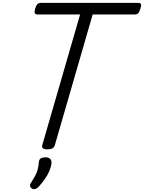

<svg xmlns="http://www.w3.org/2000/svg" viewBox="-20 -1018 996 1328"><path d="M308 15Q265 15 272 -13L534 -918H240Q225 -918 221 -927Q217 -936 223 -958Q230 -981 239 -989.5Q248 -998 263 -998H936Q951 -998 955 -989.5Q959 -981 951 -958Q945 -936 936.5 -927Q928 -918 913 -918H621L359 -13Q355 1 342.5 8Q330 15 308 15ZM202 287Q190 279 188 268.5Q186 258 195 246Q212 219 223.5 197.5Q235 176 241 153Q247 130 249 101Q251 84 262.5 77Q274 70 293 70Q316 70 327 81Q338 92 336 111Q334 135 322 163.5Q310 192 291 219Q272 246 250 271Q238 284 226 288.5Q214 293 202 287Z"/></svg>

Font: Playwrite AU NSW
Style: Regular
Weight: 400
Designer: Veronika Burian, José Scaglione
Foundry: TypeTogether
Version: Version 1.002